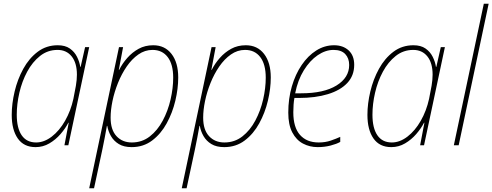

<svg xmlns="http://www.w3.org/2000/svg" viewBox="-20 -780 2644 1031"><path d="M171 10Q108 10 75.5 -36.5Q43 -83 43 -163Q43 -223 58.5 -288.5Q74 -354 105 -410.5Q136 -467 182.5 -502Q229 -537 290 -537Q330 -537 355 -519.5Q380 -502 393.5 -475Q407 -448 411 -421H413L437 -527H459L347 0H326L349 -121H347Q331 -90 305 -60Q279 -30 245 -10Q211 10 171 10ZM174 -15Q217 -15 258 -46.5Q299 -78 329.5 -131.5Q360 -185 374 -249Q382 -287 387.5 -319.5Q393 -352 393 -379Q393 -442 365 -477Q337 -512 289 -512Q236 -512 195 -479.5Q154 -447 126 -395Q98 -343 84 -282Q70 -221 70 -164Q70 -92 96.5 -53.5Q123 -15 174 -15Z M459 231 619 -527H641L618 -405H620Q637 -439 663.5 -469Q690 -499 724.5 -518Q759 -537 803 -537Q865 -537 901 -490.5Q937 -444 937 -364Q937 -304 921.5 -239Q906 -174 875 -117.5Q844 -61 797 -25.5Q750 10 687 10Q645 10 618 -6.5Q591 -23 576 -49Q561 -75 556 -104H554Q549 -74 542.5 -41.5Q536 -9 530 21L485 231ZM688 -15Q743 -15 784.5 -47.5Q826 -80 854 -132.5Q882 -185 896 -246Q910 -307 910 -363Q910 -435 880.5 -473.5Q851 -512 799 -512Q758 -512 723 -487.5Q688 -463 660.5 -423Q633 -383 613.5 -334.5Q594 -286 584 -237.5Q574 -189 574 -148Q574 -83 605.5 -49Q637 -15 688 -15Z M956 231 1116 -527H1138L1115 -405H1117Q1134 -439 1160.5 -469Q1187 -499 1221.5 -518Q1256 -537 1300 -537Q1362 -537 1398 -490.5Q1434 -444 1434 -364Q1434 -304 1418.5 -239Q1403 -174 1372 -117.5Q1341 -61 1294 -25.5Q1247 10 1184 10Q1142 10 1115 -6.5Q1088 -23 1073 -49Q1058 -75 1053 -104H1051Q1046 -74 1039.5 -41.5Q1033 -9 1027 21L982 231ZM1185 -15Q1240 -15 1281.5 -47.5Q1323 -80 1351 -132.5Q1379 -185 1393 -246Q1407 -307 1407 -363Q1407 -435 1377.5 -473.5Q1348 -512 1296 -512Q1255 -512 1220 -487.5Q1185 -463 1157.5 -423Q1130 -383 1110.5 -334.5Q1091 -286 1081 -237.5Q1071 -189 1071 -148Q1071 -83 1102.5 -49Q1134 -15 1185 -15Z M1686 10Q1643 10 1607 -9Q1571 -28 1549.5 -69Q1528 -110 1528 -175Q1528 -250 1547 -315.5Q1566 -381 1600 -431Q1634 -481 1678.5 -509Q1723 -537 1774 -537Q1822 -537 1852 -509.5Q1882 -482 1882 -432Q1882 -374 1845 -334.5Q1808 -295 1741 -274.5Q1674 -254 1585 -254H1561Q1558 -239 1556.5 -218.5Q1555 -198 1555 -177Q1555 -96 1591 -55.5Q1627 -15 1691 -15Q1727 -15 1756 -25Q1785 -35 1807 -45V-18Q1788 -7 1755.5 1.5Q1723 10 1686 10ZM1597 -279Q1719 -279 1787 -321Q1855 -363 1855 -431Q1855 -467 1834 -489.5Q1813 -512 1771 -512Q1728 -512 1686 -483.5Q1644 -455 1611.5 -402.5Q1579 -350 1565 -279Z M2081 10Q2018 10 1985.5 -36.5Q1953 -83 1953 -163Q1953 -223 1968.5 -288.5Q1984 -354 2015 -410.5Q2046 -467 2092.5 -502Q2139 -537 2200 -537Q2240 -537 2265 -519.5Q2290 -502 2303.5 -475Q2317 -448 2321 -421H2323L2347 -527H2369L2257 0H2236L2259 -121H2257Q2241 -90 2215 -60Q2189 -30 2155 -10Q2121 10 2081 10ZM2084 -15Q2127 -15 2168 -46.5Q2209 -78 2239.5 -131.5Q2270 -185 2284 -249Q2292 -287 2297.5 -319.5Q2303 -352 2303 -379Q2303 -442 2275 -477Q2247 -512 2199 -512Q2146 -512 2105 -479.5Q2064 -447 2036 -395Q2008 -343 1994 -282Q1980 -221 1980 -164Q1980 -92 2006.5 -53.5Q2033 -15 2084 -15Z M2417 0 2578 -760H2604L2443 0Z"/></svg>

Font: Noto Sans SemiCondensed Thin
Style: Italic
Weight: 100
Width: 4
Italic angle: -12°
Designer: Monotype Design Team
Foundry: Monotype Imaging Inc.
Version: Version 2.013; ttfautohint (v1.8.4.7-5d5b)